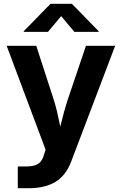

<svg xmlns="http://www.w3.org/2000/svg" viewBox="-20 -787 642 1011"><path d="M73.7 89.4H117.7Q146 89.4 164.3 83.3Q182.6 77.1 193.4 64.7Q204.1 52.2 210.4 31.2L220.2 1.5L15.1 -545.9H170.9L262.7 -262.7Q272.9 -231 280.3 -199.5Q287.6 -168 297.9 -118.2Q304.7 -83.5 314 -43H279.8Q288.6 -81.5 297.4 -120.1Q307.1 -161.1 316.7 -195.6Q326.2 -230 336.9 -262.7L432.6 -545.9H586.4L354.5 64.5Q326.7 137.7 271.7 170.9Q216.8 204.1 129.9 204.1H73.7ZM105 -619.1V-622.6L246.1 -767.1H358.4L499.5 -622.6V-619.1H371.6L302.2 -702.1L232.4 -619.1Z"/></svg>

Font: Inter RS Variable
Style: Regular
Weight: 400
Designer: Rasmus Andersson (customised by Maria Ramos and Noel Pretorius)
Foundry: rsms
Version: Version 3.001;Glyphs 3.2.3 (3260)